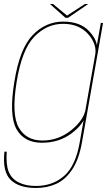

<svg xmlns="http://www.w3.org/2000/svg" viewBox="-34 -706 559 955"><path d="M144.5 229Q201 229 246.5 208Q292 187 325.2 137Q358.5 87 373.5 3L478.5 -592H467.5L445 -465L362.5 2Q342 119.5 284.8 169.2Q227.5 219 144.5 219Q94 219 58.8 201.2Q23.5 183.5 9.2 148Q-5 112.5 -0.5 48.5H-12Q-22.5 148 19 188.5Q60.5 229 144.5 229ZM174.5 4Q259.5 4 321.2 -42.2Q383 -88.5 391 -134.5L392 -163Q382.5 -108 319.2 -57.5Q256 -7 177 -7Q96.5 -7 59.5 -71.2Q22.5 -135.5 48.5 -297Q74.5 -459.5 136.8 -523.5Q199 -587.5 279.5 -587.5Q358.5 -587.5 403.8 -537.2Q449 -487 439.5 -432L447.5 -458Q455 -501 410.5 -549.8Q366 -598.5 281 -598.5Q193 -598.5 128.2 -531.2Q63.5 -464 37 -297Q10 -131 48.2 -63.5Q86.5 4 174.5 4ZM291.5 -617.5H304.5L404.5 -686H388L299.5 -628.5L230 -686H214.5Z"/></svg>

Font: Anybody UltraCondensed Thin Thin
Style: Italic
Weight: 250
Italic angle: -10°
Version: Version 1.111